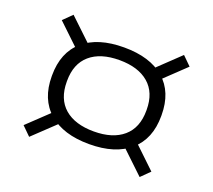

<svg xmlns="http://www.w3.org/2000/svg" viewBox="-92 -680 820 739"><g transform="rotate(20 318.0 -311.0)"><path d="M318 -113.5Q211.5 -113.5 152.8 -164.8Q94 -216 94 -310V-313.5Q94 -408 152.8 -458.8Q211.5 -509.5 318.5 -509.5Q425.5 -509.5 484 -458.8Q542.5 -408 542.5 -313.5V-310Q542.5 -216 483.8 -164.8Q425 -113.5 318 -113.5ZM318.5 -165.5Q395.5 -165.5 438.5 -202.5Q481.5 -239.5 481.5 -310V-313.5Q481.5 -383.5 438.5 -420.5Q395.5 -457.5 318.5 -457.5Q241 -457.5 198.2 -420.5Q155.5 -383.5 155.5 -313.5V-310Q155.5 -239.5 198.2 -202.5Q241 -165.5 318.5 -165.5ZM473.5 -197.5 580 -96 544.5 -61 435 -165ZM199 -162.5 92 -61 56.5 -96 164.5 -198.5ZM159 -428.5 56.5 -526 92 -561 198.5 -460ZM437.5 -459 544.5 -561 580 -526 475.5 -426.5Z"/></g></svg>

Font: Anek Latin Expanded Light
Style: Regular
Weight: 300
Width: 7
Designer: Yesha Goshar
Foundry: Ek Type
Version: Version 1.003